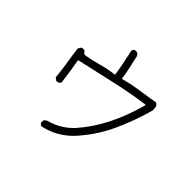

<svg xmlns="http://www.w3.org/2000/svg" viewBox="-184 -1039 1369 1369"><g transform="rotate(45 500.0 -355.0)"><path d="M377 73Q371 72 365 65.5Q359 59 358 54V36Q360 26 381 15Q489 -14 561 -93Q719 -271 797 -560H786Q644 -540 506.5 -508Q369 -476 231 -446V-436Q242 -381 259 -250Q259 -245 252.5 -240.5Q246 -236 243 -234Q240 -232 240 -231H223L203 -247Q198 -311 187.5 -374Q177 -437 169 -502L181 -523Q189 -529 205 -529Q220 -525 225 -510L244 -506Q306 -517 366.5 -534Q427 -551 489 -558Q489 -574 471 -665Q460 -713 450 -763Q455 -781 470 -783H485Q500 -777 506 -762Q516 -716 527 -668Q538 -620 544 -572Q618 -592 691.5 -602.5Q765 -613 836 -625Q851 -618 857 -602L860 -570Q821 -426 758 -290.5Q695 -155 590 -42Q496 50 377 73Z"/></g></svg>

Font: Yozai
Style: Regular
Weight: 400
Designer: LXGW / Y.OzVox
Foundry: LXGW / Y.OzVox
Version: Version 0.861;October 22, 2024